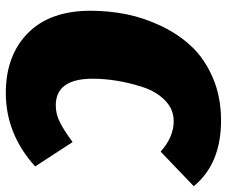

<svg xmlns="http://www.w3.org/2000/svg" viewBox="-80 -679 781 661"><g transform="rotate(90 310.5 -348.5)"><path d="M395 -719Q544 -719 621 -625L502 -511Q452 -556 397 -556Q356 -556 325.5 -526Q295 -496 280 -450Q265 -404 258 -360.5Q251 -317 251 -277Q251 -150 343 -150Q373 -150 401.5 -164.5Q430 -179 469 -208L553 -79Q441 22 300 22Q171 22 94 -54Q17 -130 17 -270Q17 -332 29 -392.5Q41 -453 69.5 -513Q98 -573 140.5 -618Q183 -663 248.5 -691Q314 -719 395 -719Z"/></g></svg>

Font: Fira Sans Ultra
Style: Italic
Weight: 950
Italic angle: -8°
Designer: Carrois Corporate & Edenspiekermann AG
Foundry: Carrois Corporate GbR & Edenspiekermann AG
Version: Version 4.203;PS 004.203;hotconv 1.0.88;makeotf.lib2.5.64775